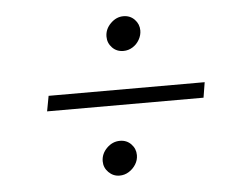

<svg xmlns="http://www.w3.org/2000/svg" viewBox="-40 -619 675 538"><g transform="rotate(-5 297.5 -350.0)"><path d="M317 -475Q298 -475 285.5 -488Q273 -501 273 -519Q273 -540 289 -556Q305 -572 325 -572Q344 -572 356.5 -559Q369 -546 369 -528Q369 -515 362 -502.5Q355 -490 343 -482.5Q331 -475 317 -475ZM276 -128Q258 -128 245 -141Q232 -154 232 -172Q232 -193 248 -209Q264 -225 285 -225Q304 -225 316.5 -212Q329 -199 329 -181Q329 -167 321.5 -155Q314 -143 302 -135.5Q290 -128 276 -128ZM89 -325 97 -368H536L529 -325Z"/></g></svg>

Font: MuseoModerno Thin ExtraLight
Style: Italic
Weight: 250
Italic angle: -9°
Version: Version 1.003